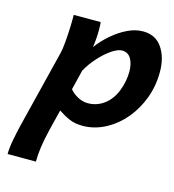

<svg xmlns="http://www.w3.org/2000/svg" viewBox="-110 -595 840 925"><g transform="rotate(15 310.5 -133.0)"><path d="M255.4 -244.1 231 -145Q247.1 -125.5 271.5 -112.5Q295.9 -99.6 321.3 -99.6Q345.2 -99.6 365.2 -106.7Q385.3 -113.8 401.9 -126Q439 -153.8 457.5 -201.7Q476.1 -249.5 476.1 -297.4Q476.1 -337.9 460.9 -362.8Q445.8 -387.7 417 -387.7Q395.5 -387.7 365.2 -367.2Q335 -346.7 305.2 -313.7Q275.4 -280.8 255.4 -244.1ZM146.5 -493.2H280.8Q282.7 -479 282.7 -455.6Q282.7 -409.7 275.9 -367.2Q303.2 -403.8 338.9 -434.6Q374.5 -465.3 413.6 -484.1Q452.6 -502.9 490.2 -502.9Q553.2 -502.9 585.9 -455.1Q618.7 -407.2 618.7 -334.5Q618.7 -264.6 595.7 -203.1Q572.8 -141.6 533.2 -94.2Q493.7 -46.9 443.8 -19.5Q386.2 12.2 325.7 12.2Q287.1 12.2 259.5 0.2Q231.9 -11.7 202.6 -31.2L176.8 72.8Q164.6 123 158.9 163.1Q153.3 203.1 153.3 236.8H12.2Q12.2 206.5 19.8 166.5Q27.3 126.5 36.6 87.9L132.3 -297.4Q137.2 -315.9 140.1 -346.9Q143.1 -377.9 144.8 -411.4Q146.5 -444.8 146.5 -469.7Z"/></g></svg>

Font: Andika
Style: Bold Italic
Weight: 700
Italic angle: -14°
Designer: Victor Gaultney, Annie Olsen, Julie Remington, Don Collingsworth, Eric Hays, Becca Hirsbrunner
Foundry: SIL International
Version: Version 6.101